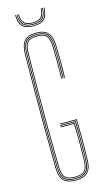

<svg xmlns="http://www.w3.org/2000/svg" viewBox="-140 -967 554 1016"><g transform="rotate(-15 137.0 -459.0)"><path d="M141.2 5Q95.5 5 75.2 -16.8Q55 -38.5 54.2 -88Q52.8 -199.5 52.2 -299.8Q51.8 -400 52.2 -500.2Q52.8 -600.5 54.2 -712Q55 -761.5 75.1 -783.2Q95.2 -805 140.2 -805Q184.5 -805 204.6 -783.2Q224.8 -761.5 226.2 -712Q227.5 -669.8 227.8 -629.1Q228 -588.5 226.2 -535H222.2Q223.8 -582.2 223.8 -623.6Q223.8 -665 222.2 -712Q220.8 -760 201.9 -780.5Q183 -801 140.2 -801Q96.8 -801 77.9 -780.5Q59 -760 58.2 -712Q56.8 -600.5 56.2 -500.2Q55.8 -400 56.2 -299.8Q56.8 -199.5 58.2 -88Q59 -40 78 -19.5Q97 1 141.2 1Q186.2 1 205.9 -19.5Q225.5 -40 226.2 -88Q227.8 -169.5 227.4 -216.9Q227 -264.2 226.2 -303H137.2V-307H230.2Q231 -272.5 231.4 -221.9Q231.8 -171.2 230.2 -88Q229.5 -38.5 208.6 -16.8Q187.8 5 141.2 5ZM141.2 -3Q99.2 -3 81.1 -22.2Q63 -41.5 62.2 -88Q60.2 -199.5 59.6 -299.8Q59 -400 59.6 -500.2Q60.2 -600.5 62.2 -712Q63 -758.5 80.6 -777.8Q98.2 -797 140.2 -797Q181.5 -797 199.1 -777.8Q216.8 -758.5 218.2 -712Q219.8 -664.8 219.8 -623.5Q219.8 -582.2 218.2 -535H214.2Q215.8 -582.2 215.8 -623.5Q215.8 -664.8 214.2 -712Q212.8 -756.2 196 -774.6Q179.2 -793 140.2 -793Q100.5 -793 83.8 -774.6Q67 -756.2 66.2 -712Q64.2 -600.5 63.6 -500.2Q63 -400 63.6 -299.8Q64.2 -199.5 66.2 -88Q67 -43.8 83.9 -25.4Q100.8 -7 141.2 -7Q182.5 -7 200 -25.4Q217.5 -43.8 218.2 -88Q219.8 -165 219.4 -211Q219 -257 218.2 -295H137.2V-299H222.2Q223 -265.2 223.4 -216Q223.8 -166.8 222.2 -88Q221.5 -41.5 203.1 -22.2Q184.8 -3 141.2 -3ZM141.2 -11Q102.2 -11 86.6 -28.1Q71 -45.2 70.2 -88Q68.2 -199.5 67.6 -299.8Q67 -400 67.6 -500.2Q68.2 -600.5 70.2 -712Q71 -754.8 86.5 -771.9Q102 -789 140.2 -789Q177.8 -789 193.2 -771.9Q208.8 -754.8 210.2 -712Q211.8 -664.8 211.8 -623.5Q211.8 -582.2 210.2 -535H206.2Q207.8 -582.2 207.8 -623.4Q207.8 -664.5 206.2 -711Q204.8 -753 190.5 -769Q176.2 -785 140.2 -785Q103.5 -785 89.2 -769.1Q75 -753.2 74.2 -712Q72.2 -600.5 71.6 -500.2Q71 -400 71.6 -299.8Q72.2 -199.5 74.2 -88Q75 -46.8 89.8 -30.9Q104.5 -15 141.2 -15Q179.5 -15 194.5 -30.9Q209.5 -46.8 210.2 -88Q211.8 -160.5 211.4 -205.2Q211 -250 210.2 -287H137.2V-291H214.2Q215 -258 215.4 -210.1Q215.8 -162.2 214.2 -88Q213.5 -45.2 197.2 -28.1Q181 -11 141.2 -11ZM137.2 -841.5Q95 -841.5 76.5 -860.4Q58 -879.2 57.2 -922.8H61.2Q62 -881.2 79.6 -863.4Q97.2 -845.5 137.2 -845.5Q177.2 -845.5 194.9 -863.4Q212.5 -881.2 213.2 -922.8H217.2Q216.5 -879.2 198 -860.4Q179.5 -841.5 137.2 -841.5ZM137.2 -849.5Q99.5 -849.5 82.8 -866.5Q66 -883.5 65.2 -922.8H69.2Q69.8 -885.8 85.6 -869.6Q101.5 -853.5 137.2 -853.5Q173 -853.5 188.9 -869.6Q204.8 -885.8 205.2 -922.8H209.2Q208.5 -883.5 191.9 -866.5Q175.2 -849.5 137.2 -849.5ZM137.2 -857.5Q103.5 -857.5 88.6 -872.6Q73.8 -887.8 73.2 -922.8H77.2Q77.8 -890 91.8 -875.8Q105.8 -861.5 137.2 -861.5Q168.8 -861.5 182.8 -875.8Q196.8 -890 197.2 -922.8H201.2Q200.8 -887.8 185.9 -872.6Q171 -857.5 137.2 -857.5Z"/></g></svg>

Font: Big Shoulders Inline Display Thin
Style: Regular
Weight: 100
Designer: Patric King
Foundry: XO Type Co
Version: Version 1.000